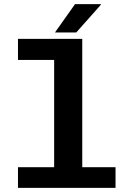

<svg xmlns="http://www.w3.org/2000/svg" viewBox="-20 -909 640 929"><path d="M242 0V-619H67V-721H378V0ZM67 0V-100H539V0ZM246 -752 343 -889H468V-886L349 -752Z"/></svg>

Font: Chivo Mono Medium SemiBold
Style: Regular
Weight: 600
Monospace: yes
Version: Version 1.008